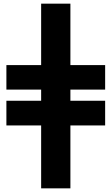

<svg xmlns="http://www.w3.org/2000/svg" viewBox="-20 -824 610 1050"><path d="M205 -468V-804H365V-468H555V-334H365V-273H555V-138H365V206H205V-138H15V-273H205V-334H15V-468Z"/></svg>

Font: Repo
Style: ExtraBold
Weight: 800
Designer: Stefan Peev
Foundry: Context Ltd
Version: Version 001.000